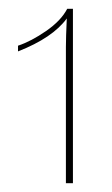

<svg xmlns="http://www.w3.org/2000/svg" viewBox="-20 -750 254 437"><path d="M133 -730H146V-333H130V-643Q130 -664 132 -708Q100 -664 21 -633V-646Q51 -656 85 -679.5Q119 -703 133 -730Z"/></svg>

Font: Elaine Sans Thin
Style: Regular
Weight: 250
Designer: Wei Huang
Foundry: Wei Huang
Version: Version 2.001;December 24, 2019;FontCreator 12.0.0.2547 64-b